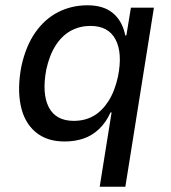

<svg xmlns="http://www.w3.org/2000/svg" viewBox="-20 -526 647 726"><path d="M357 180 402 -101H398Q381 -63 354.5 -38Q328 -13 295.5 -2Q263 9 224 9Q156 9 113.5 -27.5Q71 -64 58 -128.5Q45 -193 61 -276Q78 -353 114 -404Q150 -455 200.5 -480.5Q251 -506 311 -506Q372 -506 407.5 -476Q443 -446 454 -391L458 -393L475 -497H562L454 180ZM259 -69Q301 -69 333.5 -87.5Q366 -106 390 -143.5Q414 -181 426 -236Q444 -325 417 -376.5Q390 -428 322 -428Q282 -428 248.5 -410Q215 -392 191 -355Q167 -318 155 -263Q138 -172 164.5 -120.5Q191 -69 259 -69Z"/></svg>

Font: Nunito Sans 7pt SemiCondensed Medium
Style: Italic
Weight: 500
Width: 4
Italic angle: -9°
Designer: Vernon Adams
Foundry: Vernon Adams
Version: Version 3.101;gftools[0.9.27]